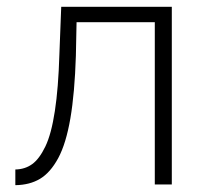

<svg xmlns="http://www.w3.org/2000/svg" viewBox="-20 -540 601 562"><path d="M24.9 2V-43.9Q53.2 -44.4 74.2 -59.6Q95.2 -74.7 112.8 -111.3Q130.4 -147.9 140.6 -215.1Q150.9 -282.2 153.8 -379.9L159.2 -520H482.9V0H433.1V-475.1H204.1L202.1 -377Q198.7 -267.6 186 -193.6Q173.3 -119.6 150.4 -77.1Q127.4 -34.7 97.2 -16.6Q66.9 1.5 24.9 2Z"/></svg>

Font: Rawline Light
Style: Regular
Weight: 300
Designer: Matt McInerney, Pablo Impallari, Rodrigo Fuenzalida
Foundry: Matt McInerney, Pablo Impallari, Rodrigo Fuenzalida
Version: Version 4.020;PS 004.020;hotconv 1.0.88;makeotf.lib2.5.64775